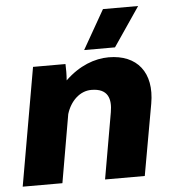

<svg xmlns="http://www.w3.org/2000/svg" viewBox="-53 -794 752 843"><g transform="rotate(-5 323.0 -373.0)"><path d="M13 0H188L240 -300C257 -356 299 -397 350 -397C424 -397 437 -350 427 -292L376 0H551L607 -314C631 -450 563 -533 438 -533C377 -533 308 -508 246 -448C248 -474 248 -499 247 -520H104ZM470 -574 587 -746H432L334 -574Z"/></g></svg>

Font: Fixel Display ExtraBold
Style: Italic
Weight: 800
Italic angle: -10°
Designer: AlfaBravo + MacPaw
Foundry: Kyrylo Tkachov, Marchela Mozhyna, Serhii Makarenko, Maria Weinstein, Zakhar Kryvoshyya
Version: Version 1.210;Glyphs 3.2 (3217)